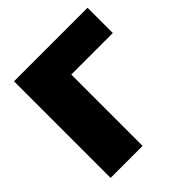

<svg xmlns="http://www.w3.org/2000/svg" viewBox="-186 -842 984 984"><g transform="rotate(-45 305.5 -350.0)"><path d="M294 0H62V-700H595V-517H294Z"/></g></svg>

Font: Montserrat-Alt1 Black
Style: Regular
Weight: 900
Designer: Differentunic
Foundry: Differentunic
Version: Version 7.222